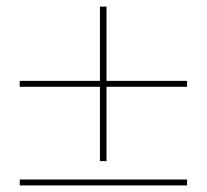

<svg xmlns="http://www.w3.org/2000/svg" viewBox="-20 -655 629 584"><path d="M549 -409V-391H304V-165H284V-391H40V-409H284V-635H304V-409ZM40 -109H549V-91H40Z"/></svg>

Font: Fz Poppins Thin
Style: Regular
Weight: 100
Designer: Ninad Kale (Devanagari), Jonny Pinhorn (Latin)
Foundry: Indian Type Foundry
Version: Vit hóa bi Vntype.Com & FontZin.Com